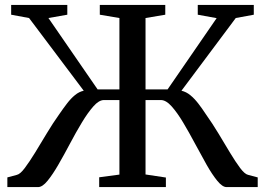

<svg xmlns="http://www.w3.org/2000/svg" viewBox="-20 -763 1080 783"><path d="M10 0V-39.5L49 -50Q62.5 -53 81.2 -78Q100 -103 122.8 -140Q145.5 -177 170.5 -218.8Q195.5 -260.5 221.5 -297Q238 -321 253.5 -341.2Q269 -361.5 285.8 -375.2Q302.5 -389 321.5 -393L98.5 -689.5L25.5 -703V-743H254.5V-703L177.5 -689.5L378 -398.5H467V-689.5L387 -703V-743H654V-703L573.5 -689.5V-398.5H663.5L863.5 -689L786.5 -703V-743H1015V-703L941.5 -689.5L720 -393Q739.5 -388.5 756.2 -374.8Q773 -361 788.5 -341Q804 -321 820 -296.5Q846 -260 871 -218.5Q896 -177 918.2 -140Q940.5 -103 959.2 -78Q978 -53 991.5 -50L1031 -39.5V0H904Q887 0 866 -25.8Q845 -51.5 822.2 -91.8Q799.5 -132 775.2 -177.5Q751 -223 727 -263.2Q703 -303.5 680 -329.2Q657 -355 636 -355H573.5V-51.5L656.5 -39V0H384.5V-40L467 -51V-355H404Q383.5 -355 360.8 -329.2Q338 -303.5 313.8 -263.2Q289.5 -223 265.5 -177.5Q241.5 -132 218.2 -91.8Q195 -51.5 174 -25.8Q153 0 135 0Z"/></svg>

Font: Merriweather 60pt
Style: Regular
Weight: 400
Version: Version 2.100